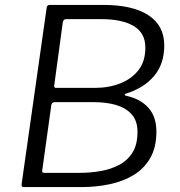

<svg xmlns="http://www.w3.org/2000/svg" viewBox="-20 -762 733 782"><path d="M77 0Q72 0 69.5 -3Q67 -6 68 -12L170 -730Q171 -742 183 -742H401Q520 -742 584.5 -700Q649 -658 649 -577Q649 -502 608 -453Q567 -404 494 -381Q488 -380 488 -377Q488 -374 493 -372Q551 -360 584 -323.5Q617 -287 617 -226Q617 -162 592 -118.5Q567 -75 524 -49Q481 -23 426 -11.5Q371 0 312 0H77ZM305 -58Q347 -58 388.5 -65Q430 -72 464.5 -90Q499 -108 519.5 -140.5Q540 -173 540 -225Q540 -269 517 -295.5Q494 -322 454 -334Q414 -346 361 -346H204Q197 -346 193.5 -343Q190 -340 189 -334L152 -68Q151 -62 153.5 -60Q156 -58 160 -58ZM366 -404Q423 -404 470 -422.5Q517 -441 544.5 -477Q572 -513 572 -568Q572 -628 524.5 -656Q477 -684 394 -684H250Q244 -684 241 -681.5Q238 -679 236 -673L201 -415Q200 -409 202 -406.5Q204 -404 208 -404Z"/></svg>

Font: Libre Franklin Thin Light
Style: Italic
Weight: 300
Italic angle: -8°
Version: Version 3.000